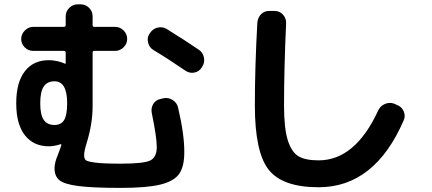

<svg xmlns="http://www.w3.org/2000/svg" viewBox="-20 -827 2040 906"><path d="M237.3 -443.4Q203.1 -443.4 186.5 -418.9Q169.9 -394.5 169.9 -339.8Q169.9 -285.2 186.5 -261.2Q203.1 -237.3 237.3 -237.3Q268.6 -237.3 282.7 -260.7Q296.9 -284.2 296.9 -339.8Q296.9 -443.4 237.3 -443.4ZM210 -136.7Q138.7 -136.7 97.7 -188.5Q56.6 -240.2 56.6 -339.8Q56.6 -438.5 97.2 -490.7Q137.7 -543 210 -543Q249 -543 287.1 -526.4H289.1Q290 -526.4 290 -528.3V-578.1Q290 -586.9 281.2 -586.9H136.7Q113.3 -586.9 96.7 -603.5Q80.1 -620.1 80.1 -643.1Q80.1 -666 97.2 -683.1Q114.3 -700.2 136.7 -700.2H281.2Q290 -700.2 290 -709V-750Q290 -773.4 307.1 -790Q324.2 -806.6 346.7 -806.6H360.4Q383.8 -806.6 400.4 -790Q417 -773.4 417 -750V-709Q417 -700.2 424.8 -700.2H523.4Q546.9 -700.2 563.5 -683.1Q580.1 -666 580.1 -643.1Q580.1 -620.1 563 -603.5Q545.9 -586.9 523.4 -586.9H424.8Q417 -586.9 417 -578.1V-327.1Q417 -242.2 388.7 -151.4Q377 -114.3 377 -94.7Q377 -78.1 384.8 -71.3Q392.6 -64.5 430.2 -59.6Q467.8 -54.7 549.8 -54.7Q658.2 -54.7 689 -69.8Q719.7 -85 719.7 -132.8Q719.7 -180.7 696.3 -293Q691.4 -317.4 703.6 -336.9Q715.8 -356.4 739.3 -360.4L751 -363.3Q774.4 -368.2 794.9 -355Q815.4 -341.8 820.3 -319.3Q850.6 -189.5 849.6 -107.4Q849.6 -41 825.2 -6.3Q800.8 28.3 736.8 43.9Q672.9 59.6 549.8 59.6Q416 59.6 349.1 50.8Q282.2 42 259.8 22.9Q237.3 3.9 237.3 -33.2Q237.3 -59.6 252.9 -95.7Q265.6 -128.9 269.5 -142.6Q269.5 -145.5 268.6 -146.5H265.6Q236.3 -136.7 210 -136.7ZM918.9 -591.8Q937.5 -579.1 942.4 -555.2Q947.3 -531.2 933.6 -511.7L931.6 -507.8Q918.9 -488.3 896.5 -484.4Q874 -480.5 855.5 -493.2Q769.5 -551.8 704.1 -590.8Q684.6 -602.5 678.7 -626Q672.9 -649.4 685.5 -668L688.5 -671.9Q701.2 -691.4 724.1 -696.8Q747.1 -702.1 766.6 -690.4Q860.4 -631.8 918.9 -591.8Z M1483.4 56.6Q1313.5 56.6 1248 -25.9Q1182.6 -108.4 1182.6 -330.1Q1182.6 -510.7 1194.3 -719.7Q1196.3 -744.1 1212.4 -760.3Q1228.5 -776.4 1252.9 -775.4H1277.3Q1300.8 -774.4 1315.9 -757.3Q1331.1 -740.2 1330.1 -716.8Q1320.3 -502 1320.3 -330.1Q1320.3 -221.7 1337.9 -165.5Q1355.5 -109.4 1388.2 -89.8Q1420.9 -70.3 1483.4 -70.3Q1656.2 -70.3 1764.6 -305.7Q1774.4 -327.1 1796.4 -336.4Q1818.4 -345.7 1839.8 -337.9L1852.5 -332Q1875 -324.2 1884.8 -302.2Q1894.5 -280.3 1884.8 -258.8Q1748 56.6 1483.4 56.6Z"/></svg>

Font: Rounded Mgen+ 1m bold
Style: Bold
Weight: 700
Designer: [Source Han Sans]
Ryoko NISHIZUKA  (kana & ideographs); Paul D. Hunt (Latin, Greek & Cyrillic); Wenlong ZHANG  (bopomofo
Version: Version 1.059.20150602